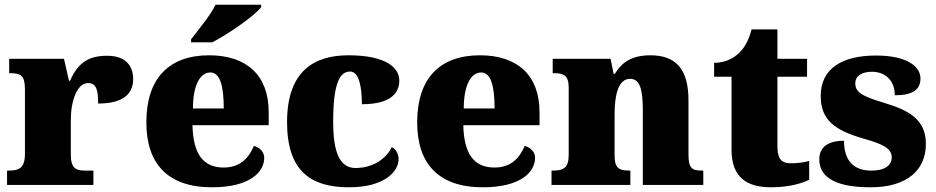

<svg xmlns="http://www.w3.org/2000/svg" viewBox="-20 -786 3979 816"><path d="M10 0H377V-61H342C305 -61 281 -69 281 -128V-278C281 -355 307 -433 354 -433C391 -433 397 -401 397 -346C486 -346 546 -375 546 -450C546 -506 514 -549 436 -549C358 -549 312 -521 278 -443H273L252 -536H19V-475H23C67 -475 86 -466 86 -407V-133C86 -70 60 -61 15 -61H10Z M792 -619V-606H882C952 -642 1065 -721 1090 -756V-766H896C875 -721 821 -657 792 -619ZM881 10C1042 10 1103 -55 1103 -115C1103 -141 1084 -159 1059 -166C1037 -113 999 -74 931 -74C845 -74 801 -129 798 -254H1122V-309C1122 -468 1026 -551 869 -551C699 -551 602 -454 602 -266C602 -91 692 10 881 10ZM931 -325H800C800 -425 831 -478 874 -478C914 -478 931 -424 931 -325Z M1463 10C1614 10 1674 -57 1674 -110C1674 -128 1666 -150 1645 -161C1622 -112 1566 -72 1491 -72C1424 -72 1396 -138 1396 -268C1396 -433 1424 -482 1468 -482C1506 -482 1518 -416 1518 -343C1656 -343 1677 -403 1677 -444C1677 -496 1624 -551 1461 -551C1315 -551 1200 -484 1200 -267C1200 -55 1305 10 1463 10Z M2032 10C2193 10 2254 -55 2254 -115C2254 -141 2235 -159 2210 -166C2188 -113 2150 -74 2082 -74C1996 -74 1952 -129 1949 -254H2273V-309C2273 -468 2177 -551 2020 -551C1850 -551 1753 -454 1753 -266C1753 -91 1843 10 2032 10ZM2082 -325H1951C1951 -425 1982 -478 2025 -478C2065 -478 2082 -424 2082 -325Z M2324 0H2659V-61H2655C2611 -61 2592 -71 2592 -125V-301C2592 -380 2607 -451 2658 -451C2701 -451 2712 -402 2712 -317V0H2969V-61H2965C2920 -61 2906 -70 2906 -131V-360C2906 -494 2851 -551 2744 -551C2656 -551 2618 -513 2593 -472H2588L2575 -536H2329V-475H2333C2377 -475 2397 -466 2397 -412V-128C2397 -70 2373 -61 2328 -61H2324Z M3257 10C3340 10 3395 -10 3419 -22V-102C3398 -96 3370 -92 3343 -92C3295 -92 3284 -116 3284 -170V-460H3410V-536H3284V-661H3174C3164 -620 3146 -587 3128 -568C3109 -547 3072 -519 3015 -519V-460H3089V-150C3089 -32 3154 10 3257 10Z M3680 10C3836 10 3915 -64 3915 -174C3915 -279 3842 -318 3734 -350C3641 -378 3615 -395 3615 -432C3615 -465 3645 -481 3686 -481C3740 -481 3783 -446 3783 -381C3859 -381 3892 -405 3892 -453C3892 -500 3840 -550 3703 -550C3562 -550 3468 -497 3468 -378C3468 -276 3528 -232 3650 -197C3732 -174 3770 -155 3770 -117C3770 -88 3747 -61 3683 -61C3615 -61 3567 -96 3567 -188C3509 -188 3462 -167 3462 -109C3462 -44 3512 10 3680 10Z"/></svg>

Font: Noto Serif Malayalam Black
Style: Regular
Weight: 900
Designer: Indian type Foundry, Jelle Bosma, Monotype Design Team
Foundry: Monotype Imaging Inc.
Version: Version 2.104